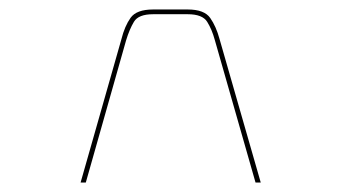

<svg xmlns="http://www.w3.org/2000/svg" viewBox="-20 -646 754 405"><path d="M530 -261H519L433 -562Q427 -584 417 -600Q407 -616 376 -616H303Q272 -616 262.5 -600Q253 -584 246 -561L161 -261H150L236 -563Q243 -591 255.5 -608.5Q268 -626 303 -626H376Q411 -626 423.5 -608Q436 -590 443 -564Z"/></svg>

Font: Bungee Hairline
Style: Regular
Weight: 400
Designer: David Jonathan Ross
Foundry: David Jonathan Ross
Version: Version 1.001;PS 1.0;hotconv 1.0.72;makeotf.lib2.5.5900